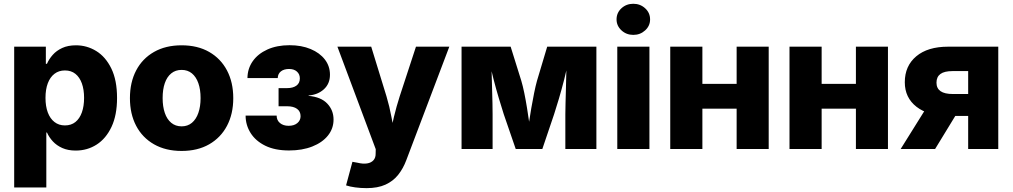

<svg xmlns="http://www.w3.org/2000/svg" viewBox="-20 -790 5369 1018"><path d="M55.2 204.1V-542.5H223.1V-451.7H229Q239.7 -476.6 259.5 -499Q279.3 -521.5 309.8 -535.6Q340.3 -549.8 382.8 -549.8Q440.9 -549.8 490.5 -519.3Q540 -488.8 570.3 -426.8Q600.6 -364.7 600.6 -270.5Q600.6 -179.7 571.3 -117.4Q542 -55.2 492.4 -23.4Q442.9 8.3 381.3 8.3Q340.8 8.3 310.5 -5.1Q280.3 -18.6 260.3 -40.3Q240.2 -62 229 -87.4H225.6V204.1ZM324.2 -125Q357.4 -125 379.9 -143.1Q402.3 -161.1 414.1 -194.1Q425.8 -227.1 425.8 -271Q425.8 -314.9 414.1 -347.7Q402.3 -380.4 379.9 -398.4Q357.4 -416.5 324.2 -416.5Q292 -416.5 268.8 -398.7Q245.6 -380.9 233.4 -348.4Q221.2 -315.9 221.2 -271Q221.2 -226.6 233.4 -193.8Q245.6 -161.1 268.8 -143.1Q292 -125 324.2 -125Z M942.9 10.3Q858.4 10.3 796.6 -24.9Q734.9 -60.1 701.9 -123Q668.9 -186 668.9 -269.5Q668.9 -353.5 701.9 -416.5Q734.9 -479.5 796.6 -514.6Q858.4 -549.8 942.9 -549.8Q1027.8 -549.8 1089.1 -514.6Q1150.4 -479.5 1183.6 -416.5Q1216.8 -353.5 1216.8 -269.5Q1216.8 -186 1183.6 -123Q1150.4 -60.1 1089.1 -24.9Q1027.8 10.3 942.9 10.3ZM942.9 -120.1Q975.1 -120.1 997.6 -138.9Q1020 -157.7 1031.7 -191.4Q1043.5 -225.1 1043.5 -270Q1043.5 -315.4 1031.7 -348.9Q1020 -382.3 997.6 -400.9Q975.1 -419.4 942.9 -419.4Q910.6 -419.4 887.9 -400.9Q865.2 -382.3 853.8 -349.1Q842.3 -315.9 842.3 -270Q842.3 -225.1 853.8 -191.4Q865.2 -157.7 887.9 -138.9Q910.6 -120.1 942.9 -120.1Z M1512.7 7.8Q1438 7.8 1386.7 -17.3Q1335.4 -42.5 1308.8 -84.7Q1282.2 -127 1282.2 -177.2H1446.8Q1446.8 -152.3 1464.4 -137.7Q1481.9 -123 1510.3 -123Q1539.6 -123 1556.6 -137.5Q1573.7 -151.9 1573.7 -173.8Q1573.7 -199.2 1554.9 -212.9Q1536.1 -226.6 1502.4 -226.6H1457V-322.8H1502.4Q1533.2 -322.8 1551.5 -335.9Q1569.8 -349.1 1569.8 -374.5Q1569.8 -396.5 1554.4 -410.4Q1539.1 -424.3 1512.7 -424.3Q1485.8 -424.3 1469.5 -411.6Q1453.1 -398.9 1452.6 -376H1292Q1292.5 -426.3 1320.1 -465.6Q1347.7 -504.9 1397.9 -527.6Q1448.2 -550.3 1515.1 -550.3Q1578.6 -550.3 1627 -530Q1675.3 -509.8 1702.4 -474.6Q1729.5 -439.5 1729.5 -393.6Q1729.5 -346.2 1697.5 -316.9Q1665.5 -287.6 1616.2 -283.7V-281.7Q1682.1 -275.9 1715.3 -240.7Q1748.5 -205.6 1748.5 -156.2Q1748.5 -108.4 1718.8 -71.3Q1689 -34.2 1635.7 -13.2Q1582.5 7.8 1512.7 7.8Z M1814.9 192.9 1848.6 67.9 1875.5 72.8Q1905.3 80.1 1927 76.4Q1948.7 72.8 1960.4 59.3Q1972.2 45.9 1971.7 23.9L1972.2 1L1769 -542.5H1948.2L2029.3 -278.8Q2045.4 -224.6 2055.4 -170.2Q2065.4 -115.7 2078.6 -54.2H2042.5Q2055.7 -115.7 2068.8 -170.7Q2082 -225.6 2099.1 -278.8L2185.5 -542.5H2362.3L2134.3 59.1Q2117.7 103.5 2091.1 137Q2064.5 170.4 2023.7 189Q1982.9 207.5 1923.8 207.5Q1892.6 207.5 1863.8 203.6Q1835 199.7 1814.9 192.9Z M2427.2 0V-542.5H2687.5L2744.1 -361.3Q2752 -335 2759.8 -297.1Q2767.6 -259.3 2774.4 -216.8Q2781.2 -174.3 2786.9 -134.5Q2792.5 -94.7 2795.9 -64H2774.4Q2777.8 -94.2 2783.7 -134Q2789.6 -173.8 2796.9 -216.3Q2804.2 -258.8 2812 -296.9Q2819.8 -335 2827.1 -361.3L2881.3 -542.5H3142.1V0H2977.5V-184.6Q2977.5 -207.5 2978.5 -242.2Q2979.5 -276.9 2980.5 -317.4Q2981.4 -357.9 2982.4 -398.2Q2983.4 -438.5 2983.9 -473.1H2994.6Q2984.9 -421.4 2971.2 -367.9Q2957.5 -314.5 2943.4 -266.8Q2929.2 -219.2 2918 -184.6L2855.5 0H2714.4L2650.9 -184.6Q2639.2 -221.2 2624.8 -269.3Q2610.4 -317.4 2596.7 -370.4Q2583 -423.3 2573.7 -473.1H2585.4Q2585.9 -439.5 2586.9 -399.2Q2587.9 -358.9 2589.1 -318.4Q2590.3 -277.8 2591.1 -242.9Q2591.8 -208 2591.8 -184.6V0Z M3252.9 0V-542.5H3423.3V0ZM3337.9 -605Q3300.8 -605 3274.9 -629.2Q3249 -653.3 3249 -687Q3249 -722.2 3274.9 -746.1Q3300.8 -770 3337.9 -770Q3374.5 -770 3400.6 -746.1Q3426.8 -722.2 3426.8 -687Q3426.8 -652.8 3400.6 -628.9Q3374.5 -605 3337.9 -605Z M3934.6 -345.2V-213.9H3654.8V-345.2ZM3704.1 -542.5V0H3533.7V-542.5ZM4055.7 -542.5V0H3885.7V-542.5Z M4566.9 -345.2V-213.9H4287.1V-345.2ZM4336.4 -542.5V0H4166V-542.5ZM4688 -542.5V0H4518.1V-542.5Z M5272.9 0H5113.3V-413.1H5030.8Q4986.8 -413.1 4966.1 -397.7Q4945.3 -382.3 4945.3 -351.6Q4945.3 -321.8 4966.8 -306.6Q4988.3 -291.5 5032.7 -291.5H5179.7V-175.3H5012.7Q4901.9 -175.3 4839.6 -223.6Q4777.3 -272 4777.3 -354Q4777.3 -440.4 4838.1 -491.5Q4898.9 -542.5 5006.8 -542.5H5272.9ZM4938 0H4755.4L4910.2 -248H5089.4Z"/></svg>

Font: Inter 16pt ExtraBold
Style: Regular
Weight: 800
Version: Version 4.001;git-66647c0bb